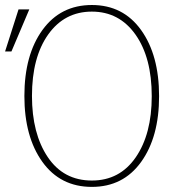

<svg xmlns="http://www.w3.org/2000/svg" viewBox="-32 -729 718 767"><path d="M-11.7 -523.4 42 -691.4H85L13.7 -523.4ZM65.4 -345.7Q65.4 -509.8 137.7 -609.4Q210 -709 335 -709Q460 -709 531.7 -608.9Q603.5 -508.8 603.5 -344.7Q603.5 -181.6 531.7 -82Q460 17.6 335 17.6Q209 17.6 137.2 -82.5Q65.4 -182.6 65.4 -345.7ZM95.7 -345.7Q95.7 -195.3 158.7 -101.6Q221.7 -7.8 335 -7.8Q446.3 -7.8 510.3 -100.6Q574.2 -193.4 574.2 -344.7Q574.2 -499 509.3 -590.8Q444.3 -682.6 335 -682.6Q225.6 -682.6 160.6 -591.3Q95.7 -500 95.7 -345.7Z"/></svg>

Font: Gothic A1 Thin
Style: Regular
Weight: 250
Designer: HanYang I&C Co.,Ltd.
Foundry: HanYang I&C Co.,Ltd.
Version: Version 2.50